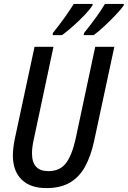

<svg xmlns="http://www.w3.org/2000/svg" viewBox="-20 -954 655 984"><path d="M218 10Q135 10 90.5 -34Q46 -78 46 -157Q46 -175 48.5 -197Q51 -219 56 -243L157 -714H254L153 -239Q144 -200 144 -168Q144 -77 228 -77Q286 -77 317 -116.5Q348 -156 367 -240L468 -714H566L462 -230Q446 -156 417 -102Q388 -48 339.5 -19Q291 10 218 10ZM411 -785Q444 -826 472.5 -865.5Q501 -905 518 -934H615L614 -926Q600 -906 573 -877.5Q546 -849 515.5 -820.5Q485 -792 460 -774H409ZM251 -785Q284 -826 312.5 -866Q341 -906 358 -934H455L454 -926Q441 -906 414 -877.5Q387 -849 355.5 -821Q324 -793 298 -774H250Z"/></svg>

Font: Noto Sans Condensed Medium
Style: Italic
Weight: 500
Width: 3
Italic angle: -12°
Designer: Monotype Design Team
Foundry: Monotype Imaging Inc.
Version: Version 2.013; ttfautohint (v1.8.4.7-5d5b)